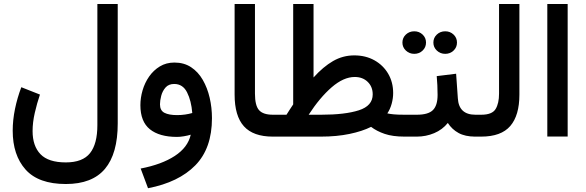

<svg xmlns="http://www.w3.org/2000/svg" viewBox="-20 -698 2992 981"><path d="M581.5 -67.4Q581.5 86.9 516.4 164.6Q451.2 242.2 316.4 242.2Q176.8 242.2 110.8 168.5Q44.9 94.7 44.9 -30.3Q44.9 -84 56.6 -141.4Q68.4 -198.7 88.9 -252.4L184.1 -214.8Q168.9 -170.4 157.7 -121.3Q146.5 -72.3 146.5 -28.3Q146.5 47.9 186.8 89.8Q227.1 131.8 316.4 131.8Q402.3 131.8 439.9 84.5Q477.5 37.1 477.5 -58.6V-677.7H581.5Z M1063 -94.2Q1063 60.1 978 146.7Q893.1 233.4 736.3 263.7L698.7 163.1Q805.7 142.6 872.8 98.9Q939.9 55.2 954.6 -9.8Q938.5 -4.9 919.2 -1.7Q899.9 1.5 884.3 1.5Q794.4 1.5 745.8 -37.6Q697.3 -76.7 697.3 -160.6Q697.3 -198.2 708.5 -236.6Q719.7 -274.9 741.9 -306.9Q764.2 -338.9 796.6 -358.6Q829.1 -378.4 871.1 -378.4Q920.4 -378.4 956.5 -354.5Q992.7 -330.6 1016.1 -289.8Q1039.6 -249 1051.3 -198.5Q1063 -147.9 1063 -94.2ZM884.8 -109.9Q905.8 -109.9 925.8 -112.8Q945.8 -115.7 962.4 -120.6Q957.5 -183.1 935.8 -226.1Q914.1 -269 870.1 -269Q841.8 -269 825.9 -251Q810.1 -232.9 803.7 -208.5Q797.4 -184.1 797.4 -165Q797.4 -133.3 820.3 -121.6Q843.3 -109.9 884.8 -109.9Z M1178.7 -677.7H1282.7V-219.7Q1282.7 -158.7 1303.5 -135.3Q1324.2 -111.8 1374 -111.8H1386.2V0H1374Q1273.9 0 1226.3 -52.7Q1178.7 -105.5 1178.7 -214.8Z M1790 -415Q1848.1 -415 1893.1 -389.9Q1938 -364.7 1963.4 -321.3Q1988.8 -277.8 1988.8 -222.7Q1988.8 -195.8 1981.2 -168Q1973.6 -140.1 1959 -118.7Q1971.7 -115.7 1991.5 -113.8Q2011.2 -111.8 2046.4 -111.8H2061V0H2046.9Q1986.3 0 1945.6 -13.9Q1904.8 -27.8 1876 -49.8Q1831.1 -27.3 1765.9 -13.7Q1700.7 0 1619.6 0H1366.7V-111.8H1443.8Q1452.1 -125.5 1460.9 -138.7Q1469.7 -151.9 1478 -164.6V-677.7H1582V-302.2Q1631.3 -356.9 1681.6 -386Q1731.9 -415 1790 -415ZM1792.5 -304.7Q1735.4 -304.7 1674.6 -252Q1613.8 -199.2 1557.1 -111.8H1621.1Q1742.7 -111.8 1813.5 -134.5Q1884.3 -157.2 1884.3 -215.8Q1884.3 -254.9 1858.6 -279.8Q1833 -304.7 1792.5 -304.7Z M2194.3 -480.5Q2194.3 -504.9 2211.9 -521.5Q2229.5 -538.1 2254.9 -538.1Q2279.8 -538.1 2297.4 -521.5Q2314.9 -504.9 2314.9 -480.5Q2314.9 -456.1 2297.4 -439.5Q2279.8 -422.9 2254.9 -422.9Q2229.5 -422.9 2211.9 -439.7Q2194.3 -456.5 2194.3 -480.5ZM2036.1 -480.5Q2036.1 -504.9 2053.7 -521.5Q2071.3 -538.1 2096.7 -538.1Q2121.6 -538.1 2139.2 -521.5Q2156.7 -504.9 2156.7 -480.5Q2156.7 -456.1 2139.2 -439.5Q2121.6 -422.9 2096.7 -422.9Q2071.3 -422.9 2053.7 -439.7Q2036.1 -456.5 2036.1 -480.5ZM2041.5 -111.8H2109.9Q2168 -111.8 2191.9 -135.5Q2215.8 -159.2 2215.8 -212.9Q2215.8 -238.8 2214.6 -262.5Q2213.4 -286.1 2211.4 -309.1L2310.5 -321.3L2319.3 -195.8Q2324.2 -111.8 2409.2 -111.8H2419.4V0H2408.2Q2356.4 0 2322.8 -18.6Q2289.1 -37.1 2268.1 -69.8Q2240.2 -35.2 2198.2 -17.6Q2156.2 0 2109.9 0H2041.5Z M2399.9 -111.8H2439Q2494.6 -111.8 2512.2 -140.9Q2529.8 -169.9 2529.8 -219.2V-677.7H2633.8V-214.4Q2633.8 -108.4 2587.2 -54.2Q2540.5 0 2438.5 0H2399.9Z M2880.4 -677.7V-0.5H2776.4V-677.7Z"/></svg>

Font: Vazirmatn RD Medium
Style: Regular
Weight: 500
Designer: Saber Rastikerdar
Foundry: Saber Rastikerdar
Version: Version 33.003